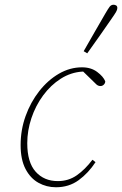

<svg xmlns="http://www.w3.org/2000/svg" viewBox="-20 -777 515 810"><path d="M216 13Q176 13 142 -6Q108 -25 87.5 -64.5Q67 -104 67 -165Q67 -229 88 -287.5Q109 -346 145.5 -392.5Q182 -439 228.5 -466Q275 -493 326 -493Q364 -493 390 -473.5Q416 -454 424 -434Q424 -426 418 -420Q412 -414 404 -414Q394 -414 386.5 -421Q379 -428 364 -443L331 -475H328Q279 -472 236.5 -445Q194 -418 162 -374.5Q130 -331 112.5 -278.5Q95 -226 95 -173Q95 -92 130.5 -52.5Q166 -13 224 -13Q269 -13 304 -37.5Q339 -62 370 -103L383 -93Q353 -47 312 -17Q271 13 216 13ZM333 -561Q355 -599 380.5 -644Q406 -689 425 -721Q436 -740 442.5 -748.5Q449 -757 459 -757Q465 -757 470 -754Q475 -751 475 -743Q475 -736 469.5 -726.5Q464 -717 450 -697Q431 -669 402 -628Q373 -587 348 -552Z"/></svg>

Font: Source Serif 4 SmText ExtraLight
Style: Italic
Weight: 200
Italic angle: -12°
Designer: Frank Grießhammer
Foundry: Adobe
Version: Version 4.005;hotconv 1.1.0;makeotfexe 2.6.0